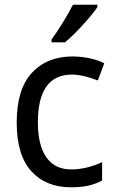

<svg xmlns="http://www.w3.org/2000/svg" viewBox="-20 -786 494 816"><path d="M51 -265Q51 -407 115.5 -476.5Q180 -546 288 -546Q326 -546 362.5 -538Q399 -530 423 -517L396 -444Q331 -469 286 -469Q141 -469 141 -266Q141 -169 177 -117.5Q213 -66 282 -66Q348 -66 414 -97V-19Q387 -4 355.5 3Q324 10 282 10Q175 10 113 -58.5Q51 -127 51 -265ZM394 -756Q374 -726 331 -679Q288 -632 256 -606H199V-618Q221 -648 247.5 -691Q274 -734 290 -766H394Z"/></svg>

Font: Noto Sans Display
Style: Regular
Weight: 400
Designer: Monotype Design team
Foundry: Monotype Imaging Inc.
Version: Version 1.000